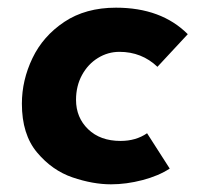

<svg xmlns="http://www.w3.org/2000/svg" viewBox="-20 -467 525 500"><path d="M269 13Q222 13 169 -5Q116 -23 76.5 -70Q37 -117 37 -197Q37 -258 64.5 -315.5Q92 -373 147.5 -410Q203 -447 282 -447Q400 -447 469 -378L390 -293Q349 -332 291 -332Q261 -332 235 -316Q209 -300 193.5 -271.5Q178 -243 178 -207Q178 -161 209.5 -130.5Q241 -100 294 -100Q334 -100 363 -120L422 -28Q393 -9 351 2Q309 13 269 13Z"/></svg>

Font: Josefin Sans
Style: Bold Italic
Weight: 700
Italic angle: -7°
Designer: Santiago Orozco
Foundry: Typemade
Version: Version 2.000